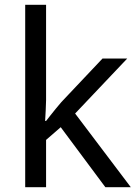

<svg xmlns="http://www.w3.org/2000/svg" viewBox="-20 -780 574 800"><path d="M172 -363Q172 -347 170.5 -321Q169 -295 168 -276H172Q178 -284 190 -299Q202 -314 214.5 -329.5Q227 -345 236 -355L407 -536H510L293 -307L525 0H419L233 -250L172 -197V0H85V-760H172Z"/></svg>

Font: Noto Sans Kawi
Style: Regular
Weight: 400
Designer: Fadhl Haqq
Version: Version 1.000